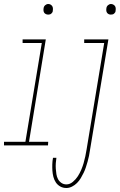

<svg xmlns="http://www.w3.org/2000/svg" viewBox="-65 -727 599 960"><path d="M176 -654Q170 -654 164.5 -656.5Q159 -659 156 -663.5Q153 -668 152.5 -674Q152 -680 153 -686Q154 -695 161 -701Q168 -707 176 -707Q183 -707 188 -704Q193 -701 196 -696.5Q199 -692 199.5 -686Q200 -680 199 -674Q199 -669 197 -665.5Q195 -662 191.5 -659Q188 -656 184 -655Q180 -654 176 -654ZM-45 0V-18H62L144 -512H48V-530H164L80 -18H176L175 0ZM489 -654Q483 -654 478 -656.5Q473 -659 470 -663.5Q467 -668 466.5 -674Q466 -680 467 -686Q468 -695 475 -701Q482 -707 490 -707Q496 -707 501.5 -704Q507 -701 510 -696.5Q513 -692 513.5 -686Q514 -680 513 -674Q513 -669 511 -665.5Q509 -662 505.5 -659Q502 -656 498 -655Q494 -654 489 -654ZM267 213Q250 213 236.5 205.5Q223 198 214.5 185.5Q206 173 202 157.5Q198 142 197 126.5Q196 111 196.5 94.5Q197 78 200 62H217Q215 75 214 89Q213 103 214 117Q215 131 217 144Q219 157 225 168.5Q231 180 242 187.5Q253 195 267 195Q284 195 299 182.5Q314 170 324 154.5Q334 139 341 122.5Q348 106 353 89Q358 72 361.5 55Q365 38 368 20L456 -512H356V-530H477L385 23Q383 38 380 52.5Q377 67 373 81Q369 95 364.5 109Q360 123 353.5 136.5Q347 150 339 163.5Q331 177 320 188Q309 199 295 206Q281 213 267 213Z"/></svg>

Font: Iosevka Curly Thin Oblique
Style: Regular
Weight: 100
Italic angle: -9°
Monospace: yes
Designer: Belleve Invis
Foundry: Belleve Invis
Version: Version 11.1.0; ttfautohint (v1.8.3)